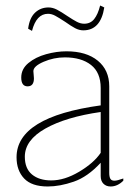

<svg xmlns="http://www.w3.org/2000/svg" viewBox="-20 -666 481 696"><path d="M82 -562Q87 -601 107 -620Q127 -639 156 -639Q171 -639 186.5 -631Q202 -623 224 -608Q245 -594 258.5 -587Q272 -580 285 -580Q308 -580 321.5 -597Q335 -614 343 -646L358 -639Q345 -556 282 -556Q267 -556 252 -564Q237 -572 216 -587Q193 -602 180 -609Q167 -616 154 -616Q112 -616 96 -554ZM40 -96Q40 -242 345 -284V-347Q345 -403 310 -430.5Q275 -458 215 -458Q175 -458 138 -442Q101 -426 101 -408Q101 -403 102 -395.5Q103 -388 103 -382Q103 -353 80 -353Q57 -353 57 -385Q57 -416 83 -437.5Q109 -459 147 -469.5Q185 -480 221 -480Q293 -480 334.5 -446Q376 -412 376 -353V-40Q376 -25 380 -18Q384 -11 395 -11Q405 -11 427 -19V-11Q406 10 381 10Q365 10 355 0Q345 -10 345 -28V-76Q298 -25 247.5 -7.5Q197 10 153 10Q95 10 67.5 -19Q40 -48 40 -96ZM345 -112V-260Q219 -242 144.5 -200Q70 -158 70 -98Q70 -55 96 -33.5Q122 -12 166 -12Q214 -12 267 -43.5Q320 -75 345 -112Z"/></svg>

Font: Taviraj Thin
Style: Regular
Weight: 250
Designer: Katatrad Team
Foundry: CadsonDemak
Version: Version 1.001